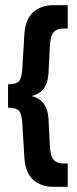

<svg xmlns="http://www.w3.org/2000/svg" viewBox="-20 -720 297 740"><path d="M102 -350Q121 -345 133.5 -335.5Q146 -326 153 -314Q160 -302 163 -288.5Q166 -275 167 -261L172 -161Q174 -119 186.5 -104.5Q199 -90 225 -90H241V0H185Q138 0 108 -27Q78 -54 74 -111L66 -245Q64 -280 53.5 -292.5Q43 -305 11 -305V-395Q43 -395 53.5 -407.5Q64 -420 66 -455L74 -589Q78 -646 108 -673Q138 -700 185 -700H241V-610H225Q199 -610 186.5 -595.5Q174 -581 172 -539L167 -439Q166 -425 163 -411Q160 -397 153 -385Q146 -373 133.5 -364Q121 -355 102 -350Z"/></svg>

Font: SVN-Bebas Neue
Style: Bold
Weight: 700
Designer: Ryoichi Tsunekawa
Foundry: Ryoichi Tsunekawa
Version: Version 1.300; ttfautohint (v1.7.9-c794)